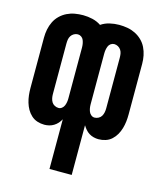

<svg xmlns="http://www.w3.org/2000/svg" viewBox="-112 -625 775 918"><g transform="rotate(15 275.0 -166.0)"><path d="M220 210V-36Q214 -25 206 -16Q198 -7 187.5 -0.5Q177 6 165 9Q153 12 141 12Q123 12 106 6.5Q89 1 76 -11Q63 -23 54.5 -38Q46 -53 41 -70Q36 -87 34 -104.5Q32 -122 32 -140V-390Q32 -411 36 -431Q40 -451 49 -469.5Q58 -488 73 -502.5Q88 -517 106.5 -526Q125 -535 145 -538.5Q165 -542 186 -542Q209 -542 232.5 -536.5Q256 -531 275 -518Q294 -531 317.5 -536.5Q341 -542 364 -542Q385 -542 405 -538.5Q425 -535 443.5 -526Q462 -517 477 -502.5Q492 -488 501 -469.5Q510 -451 514 -431Q518 -411 518 -390V-140Q518 -122 516 -104.5Q514 -87 509 -70Q504 -53 495.5 -38Q487 -23 474 -11Q461 1 444 6.5Q427 12 409 12Q397 12 385 9Q373 6 362.5 -0.5Q352 -7 344 -16.5Q336 -26 330 -36V210ZM186 -83Q195 -83 202.5 -89Q210 -95 213.5 -103.5Q217 -112 218.5 -121Q220 -130 220 -140V-390Q220 -400 218.5 -409Q217 -418 213.5 -427Q210 -436 202 -441.5Q194 -447 185 -447Q175 -447 166 -442Q157 -437 151.5 -428.5Q146 -420 144.5 -410Q143 -400 143 -390V-140Q143 -130 145 -120Q147 -110 152 -101.5Q157 -93 166.5 -88Q176 -83 186 -83ZM364 -83Q374 -83 383.5 -88Q393 -93 398 -101.5Q403 -110 405 -120Q407 -130 407 -140V-390Q407 -400 405.5 -410Q404 -420 398.5 -428.5Q393 -437 384 -442Q375 -447 365 -447Q356 -447 348 -441.5Q340 -436 336.5 -427Q333 -418 331.5 -409Q330 -400 330 -390V-140Q330 -130 331.5 -121Q333 -112 336.5 -103.5Q340 -95 347.5 -89Q355 -83 364 -83Z"/></g></svg>

Font: Lode Term
Style: Bold
Weight: 700
Monospace: yes
Designer: Belleve Invis
Foundry: Belleve Invis
Version: Version 29.2.0